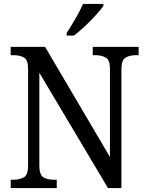

<svg xmlns="http://www.w3.org/2000/svg" viewBox="-20 -951 746 971"><path d="M34 0V-42H47Q79 -42 100.5 -54Q122 -66 122 -114V-604Q122 -649 100.5 -660.5Q79 -672 48 -672H34V-714H208L536 -157V-604Q536 -648 514.5 -660Q493 -672 463 -672H449V-714H681V-672H668Q636 -672 615 -659.5Q594 -647 594 -600V0H526L179 -583V-114Q179 -66 200 -54Q221 -42 253 -42H267V0ZM317 -784Q338 -816 361.5 -856.5Q385 -897 400 -931H503V-921Q491 -904 465.5 -875.5Q440 -847 409.5 -818.5Q379 -790 354 -771H317Z"/></svg>

Font: Noto Serif Lao SemCond
Style: Regular
Weight: 400
Width: 4
Designer: Monotype Design Team
Foundry: Monotype Imaging Inc.
Version: Version 2.004; ttfautohint (v1.8.4.7-5d5b)